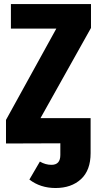

<svg xmlns="http://www.w3.org/2000/svg" viewBox="-20 -713 485 954"><path d="M432.1 -692.9V-574.2L181.2 -126H430.2V47.9Q430.2 133.3 382.3 177.2Q334.5 221.2 255.9 221.2Q180.7 221.2 126 179.2L178.2 89.8Q205.6 106 235.8 106Q279.8 106 279.8 57.1V-1L9.8 0V-117.2L259.8 -570.8H34.2V-692.9Z"/></svg>

Font: Fira Sans Compressed
Style: Bold
Weight: 700
Width: 1
Designer: Carrois Corporate & Edenspiekermann AG
Foundry: Carrois Corporate GbR & Edenspiekermann AG
Version: Version 4.203;PS 004.203;hotconv 1.0.88;makeotf.lib2.5.64775